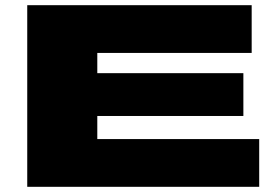

<svg xmlns="http://www.w3.org/2000/svg" viewBox="-20 -720 1064 740"><path d="M85 0V-700H950V-516H355V-438H918V-273H355V-184H979V0Z"/></svg>

Font: Georama Extra Expanded ExtraBold
Style: Regular
Weight: 800
Width: 8
Designer: Jean-Baptiste Levee
Foundry: Production Type
Version: Version 1.000